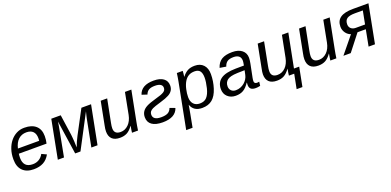

<svg xmlns="http://www.w3.org/2000/svg" viewBox="-1 -1408 5066 2486"><g transform="rotate(-20 2532.5 -165.5)"><path d="M125 -246Q123 -238 122.5 -224Q122 -210 121 -190Q121 -124 153 -90Q185 -56 251 -56Q299 -56 337 -79Q375 -102 397 -144L464 -113Q429 -49 374 -19.5Q319 10 241 10Q142 10 88 -44Q34 -98 34 -198V-205Q34 -276 54.5 -337Q75 -398 111 -442.5Q147 -487 196 -512.5Q245 -538 302 -538H308Q408 -538 463.5 -488.5Q519 -439 519 -346Q519 -294 507 -246ZM430 -313 432 -348Q432 -409 401 -441Q370 -473 310 -473Q244 -473 199.5 -432Q155 -391 137 -313Z M1223 -528 1120 0H1035L1104 -354Q1106 -364 1109 -379Q1112 -394 1116 -409.5Q1120 -425 1123.5 -440Q1127 -455 1130 -465L885 0H812L744 -464L735 -407Q731 -385 712 -284Q693 -183 658 0H573L675 -528H805L846 -244Q848 -226 850 -203Q852 -180 854 -152Q857 -96 857 -66Q883 -138 919 -206L1090 -528Z M1445 -528 1383 -213Q1374 -169 1374 -140Q1374 -59 1462 -59Q1523 -59 1570 -105Q1617 -151 1633 -232L1690 -528H1778L1697 -113Q1692 -90 1687.5 -61.5Q1683 -33 1678 0H1595Q1595 -2 1596.5 -11.5Q1598 -21 1600 -37Q1605 -71 1609 -90H1607Q1567 -34 1526 -12.5Q1485 9 1429 9Q1357 9 1320.5 -26.5Q1284 -62 1284 -129Q1284 -163 1294 -209L1356 -528Z M2081 -470Q2027 -470 1997 -453Q1967 -436 1952 -396L1879 -420Q1917 -539 2088 -539Q2175 -539 2222 -504Q2269 -469 2269 -406Q2269 -367 2251 -339Q2242 -325 2229 -313Q2216 -301 2195.5 -290Q2175 -279 2145.5 -267.5Q2116 -256 2074 -244Q1985 -218 1960 -205Q1934 -192 1921.5 -175.5Q1909 -159 1909 -134Q1909 -59 2020 -59Q2080 -59 2113 -76.5Q2146 -94 2161 -136L2233 -109Q2194 10 2017 10Q1921 10 1870 -26Q1819 -62 1819 -131Q1819 -175 1840 -207Q1850 -223 1865.5 -236.5Q1881 -250 1904 -262Q1927 -274 1958.5 -285Q1990 -296 2032 -308Q2076 -320 2105 -330.5Q2134 -341 2151 -352Q2168 -363 2175 -376Q2182 -389 2182 -407Q2182 -438 2156 -454Q2130 -470 2081 -470Z M2562 10Q2501 10 2463.5 -15.5Q2426 -41 2410 -87H2408Q2408 -85 2406.5 -77Q2405 -69 2403 -55Q2401 -42 2389 23.5Q2377 89 2354 208H2266L2388 -420Q2393 -448 2397.5 -475Q2402 -502 2405 -528H2486Q2486 -515 2483 -488L2478 -450H2480Q2516 -496 2555.5 -517Q2595 -538 2653 -538Q2729 -538 2772 -492Q2815 -446 2815 -365Q2815 -266 2785 -173Q2755 -79 2701 -34.5Q2647 10 2562 10ZM2627 -470Q2579 -470 2544.5 -450.5Q2510 -431 2486 -391Q2461 -349 2448 -291Q2435 -233 2435 -184Q2435 -123 2466 -89Q2497 -55 2552 -55Q2614 -55 2648 -92Q2684 -131 2703 -209Q2723 -292 2723 -350Q2723 -410 2700.5 -440Q2678 -470 2627 -470Z M3300 5Q3254 5 3233.5 -14Q3213 -33 3213 -70L3215 -101H3212Q3192 -71 3171.5 -49.5Q3151 -28 3128.5 -15Q3106 -2 3080 4Q3054 10 3023 10Q2956 10 2912 -31Q2869 -71 2869 -136Q2869 -226 2934 -272.5Q2999 -319 3140 -321L3254 -322Q3263 -370 3263 -384Q3263 -429 3237 -450Q3211 -471 3165 -471Q3107 -471 3077.5 -450.5Q3048 -430 3035 -387L2948 -401Q2970 -473 3023.5 -505.5Q3077 -538 3170 -538Q3255 -538 3303 -499Q3351 -460 3351 -394Q3351 -363 3342 -317L3305 -133Q3303 -121 3301.5 -110.5Q3300 -100 3300 -90Q3300 -54 3340 -54Q3354 -54 3369 -58L3362 -3Q3328 5 3300 5ZM3242 -262 3145 -260Q3087 -258 3053.5 -249Q3020 -240 3002 -226Q2984 -212 2973.5 -191Q2963 -170 2963 -140Q2963 -103 2986.5 -80Q3010 -57 3048 -57Q3083 -57 3113.5 -69Q3144 -81 3167.5 -101Q3191 -121 3207 -147Q3223 -173 3229 -201Z M3607 -528 3546 -213Q3537 -169 3537 -140Q3537 -59 3624 -59Q3687 -59 3733 -105Q3779 -151 3795 -232L3853 -528H3941L3850 -64H3922L3871 199H3791L3830 0H3757Q3757 -2 3758.5 -11.5Q3760 -21 3762 -37L3771 -90H3770Q3749 -62 3729.5 -43Q3710 -24 3688.5 -12.5Q3667 -1 3643 4Q3619 9 3591 9Q3519 9 3482.5 -26.5Q3446 -62 3446 -129Q3446 -159 3457 -209L3519 -528Z M4178 -528 4116 -213Q4107 -169 4107 -140Q4107 -59 4195 -59Q4256 -59 4303 -105Q4350 -151 4366 -232L4423 -528H4511L4430 -113Q4425 -90 4420.5 -61.5Q4416 -33 4411 0H4328Q4328 -2 4329.5 -11.5Q4331 -21 4333 -37Q4338 -71 4342 -90H4340Q4300 -34 4259 -12.5Q4218 9 4162 9Q4090 9 4053.5 -26.5Q4017 -62 4017 -129Q4017 -163 4027 -209L4089 -528Z M4784 -224 4609 0H4508L4696 -230Q4678 -235 4660.5 -247.5Q4643 -260 4629.5 -278Q4616 -296 4608 -318Q4600 -340 4600 -366Q4600 -448 4657 -488Q4714 -528 4832 -528H5045L4943 0H4855L4898 -224ZM4945 -466H4835Q4759 -466 4726 -442.5Q4693 -419 4693 -365Q4693 -329 4717.5 -307Q4742 -285 4782 -285H4910Z"/></g></svg>

Font: Libra Sans Modern
Style: Italic
Weight: 400
Italic angle: -12°
Foundry: Stefan Peev, Context Ltd
Version: Version 1.000